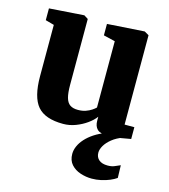

<svg xmlns="http://www.w3.org/2000/svg" viewBox="-119 -663 888 1007"><g transform="rotate(15 324.5 -159.0)"><path d="M490 10Q453.5 10 437.8 -6Q422 -22 422 -51V-73Q407 -52.5 380.2 -33.2Q353.5 -14 320.5 -1.5Q287.5 11 253 11Q155 11 113.5 -37.5Q72 -86 72 -200V-478L25 -491V-555L213 -568H214L236 -554V-196Q236 -152.5 243 -127.2Q250 -102 266 -91Q282 -80 309 -80Q333 -80 351.2 -86.5Q369.5 -93 382.5 -101.8Q395.5 -110.5 403 -118V-478L340 -493V-555L539 -568H542L566 -554V-69H619V-5Q600.5 -1.5 566.8 4.2Q533 10 490 10ZM472 249.5Q441 249.5 410.5 239.5Q380 229.5 360.2 207.5Q340.5 185.5 340.5 150Q340.5 129.5 349.8 108.2Q359 87 377.2 66.8Q395.5 46.5 422 29Q448.5 11.5 483 -1L519 -5L576.5 -1Q542 11.5 518.5 30.5Q495 49.5 483 70Q471 90.5 471 108.5Q471 133 487.5 147.2Q504 161.5 535 161.5Q557 161.5 571.8 155Q586.5 148.5 602 142L604 210.5Q590 220.5 568.8 229.5Q547.5 238.5 522.5 244Q497.5 249.5 472 249.5Z"/></g></svg>

Font: Merriweather Light 18pt Black
Style: Regular
Weight: 900
Version: Version 2.100